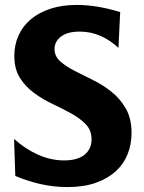

<svg xmlns="http://www.w3.org/2000/svg" viewBox="-20 -739 584 778"><path d="M37 -176Q83 -135 134.5 -112Q186 -89 240 -89Q294 -89 322.5 -112Q351 -135 351 -174Q351 -211 328 -235Q305 -259 270 -278.5Q235 -298 194.5 -317Q154 -336 119 -361.5Q84 -387 61 -423Q38 -459 38 -513Q38 -557 55 -595Q72 -633 104.5 -660.5Q137 -688 184 -703.5Q231 -719 291 -719Q333 -719 377.5 -711.5Q422 -704 467 -690L460 -545Q427 -576 387.5 -593.5Q348 -611 303 -611Q254 -611 227.5 -591Q201 -571 201 -540Q201 -511 224 -490.5Q247 -470 282 -452Q317 -434 357 -414.5Q397 -395 432 -367Q467 -339 490 -299Q513 -259 513 -200Q513 -154 497 -114Q481 -74 448.5 -44.5Q416 -15 367.5 2Q319 19 253 19Q196 19 142.5 6.5Q89 -6 42 -26Z"/></svg>

Font: LT Museum
Style: Bold
Weight: 700
Designer: Daniel Lyons
Foundry: LyonsType
Version: Version 1.010